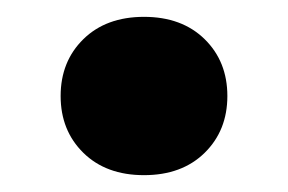

<svg xmlns="http://www.w3.org/2000/svg" viewBox="-20 -400 342 228"><path d="M151 -192Q106 -192 79 -218.5Q52 -245 52 -286Q52 -327 79 -353.5Q106 -380 151 -380Q196 -380 223 -353.5Q250 -327 250 -286Q250 -245 223 -218.5Q196 -192 151 -192Z"/></svg>

Font: Gantari Black
Style: Regular
Weight: 900
Version: Version 1.000